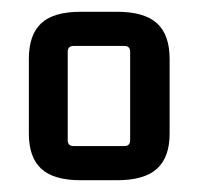

<svg xmlns="http://www.w3.org/2000/svg" viewBox="-20 -662 337 326"><path d="M29 -435V-562Q29 -603 50 -622.5Q71 -642 117 -642H179Q225 -642 246.5 -622.5Q268 -603 268 -562V-435Q268 -395 246.5 -375.5Q225 -356 179 -356H117Q71 -356 50 -375.5Q29 -395 29 -435ZM191 -584H105Q95 -584 95 -574V-424Q95 -414 105 -414H191Q201 -414 201 -424V-574Q201 -584 191 -584Z"/></svg>

Font: Gemunu Libre ExtraLight Medium
Style: Regular
Weight: 500
Version: Version 1.100